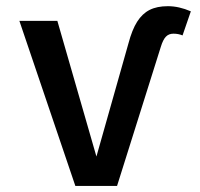

<svg xmlns="http://www.w3.org/2000/svg" viewBox="-20 -610 655 630"><path d="M227.2 0 43.6 -541.5H168.2L296.4 -96.4L401.5 -467.7Q413.3 -512.3 430 -538.7Q446.7 -565.1 470.8 -577.4Q494.9 -589.7 530.8 -589.7Q567.2 -589.7 606.2 -572.8L579 -493.8Q565.1 -499.5 549.2 -499.5Q533.8 -499.5 524.4 -489.7Q514.9 -480 507.7 -456.4L364.1 0Z"/></svg>

Font: Fira Code Fixed Medium
Style: Regular
Weight: 500
Monospace: yes
Designer: Carrois Corporate, Edenspiekermann AG, Nikita Prokopov
Foundry: Carrois Corporate, Edenspiekermann AG, Nikita Prokopov
Version: Version 5.002